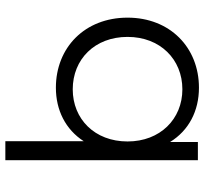

<svg xmlns="http://www.w3.org/2000/svg" viewBox="-43 -527 764 718"><g transform="rotate(90 339.0 -168.0)"><path d="M511 -526V-422C468 -492 395 -530 308 -530C158 -530 46 -422 46 -263C46 -103 158 5 308 5C392 5 464 -31 508 -99V194H579V-526ZM314 -58C202 -58 118 -140 118 -263C118 -385 202 -468 314 -468C425 -468 509 -385 509 -263C509 -140 425 -58 314 -58Z"/></g></svg>

Font: Talent
Style: Regular
Weight: 400
Designer: Mike Powis
Version: Version 1.001;hotconv 1.0.109;makeotfexe 2.5.65596